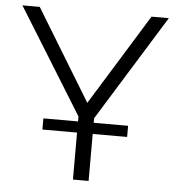

<svg xmlns="http://www.w3.org/2000/svg" viewBox="-51 -758 741 806"><g transform="rotate(5 319.0 -355.0)"><path d="M286 0V-198H140V-245H286V-266L11 -710H84L318 -326L555 -710H628L352 -264V-245H497V-198H352V0Z"/></g></svg>

Font: Rising Sun Light
Style: Regular
Weight: 300
Designer: Matt McInerney, Pablo Impallari, Rodrigo Fuenzalida (Raleway font), Stephen Hutchings (Greek), Cristiano Sobral (main ch
Foundry: The Rising Sun Project Authors
Version: Version 4.327; ttfautohint (v1.8.4.7-5d5b-dirty)